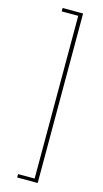

<svg xmlns="http://www.w3.org/2000/svg" viewBox="-137 -838 531 987"><g transform="rotate(15 128.5 -345.0)"><path d="M175 -796V106H66V88H154V-778H66V-796Z"/></g></svg>

Font: Fira Sans Extra Condensed Thin
Style: Regular
Weight: 250
Width: 1
Designer: Carrois Corporate & Edenspiekermann AG
Foundry: Carrois Corporate GbR & Edenspiekermann AG
Version: Version 4.203